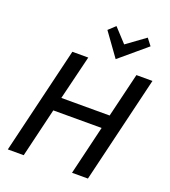

<svg xmlns="http://www.w3.org/2000/svg" viewBox="-164 -1051 1035 1169"><g transform="rotate(20 354.0 -466.0)"><path d="M23 0 189 -693H292L222 -406H535L604 -693H708L542 0H439L515 -318H202L126 0ZM452 -741 344 -891 388 -932 470 -843 591 -931 625 -887Z"/></g></svg>

Font: Ubuntu Sans Medium
Style: Italic
Weight: 500
Italic angle: -13.5°
Designer: Dalton Maag Ltd
Foundry: Dalton Maag Ltd
Version: Version 1.006